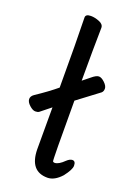

<svg xmlns="http://www.w3.org/2000/svg" viewBox="-143 -768 590 851"><g transform="rotate(20 152.0 -343.0)"><path d="M195.8 26.9Q112.8 26.9 110.8 -75.2V-273.9L62 -234.9Q56.2 -231 44.9 -231Q32.7 -231 16.8 -245.4Q1 -259.8 1 -273.9Q1 -287.1 15.1 -296.9Q72.3 -335 110.8 -367.2Q110.8 -590.3 107.9 -696.8Q107.9 -712.9 132.8 -712.9Q151.9 -712.9 172.9 -704.3Q193.8 -695.8 193.8 -679.2Q191.9 -590.3 191.9 -429.2L224.1 -455.1Q245.1 -473.1 257.8 -473.1Q270 -473.1 285.4 -458.5Q300.8 -443.8 300.8 -430.9Q300.8 -418 293 -411.1L191.9 -335Q191.9 -52.7 195.1 -49.3Q198.2 -45.9 204.1 -45.9Q223.1 -46.9 248 -71.8Q262.2 -85 273.9 -85Q289.1 -85 289.1 -63Q289.1 -44.9 261.2 -8.8Q229 26.9 195.8 26.9Z"/></g></svg>

Font: LXGW WenKai Screen R
Style: Regular
Weight: 400
Designer: Fontworks Inc.
Version: Version 1.235;May 31, 2022